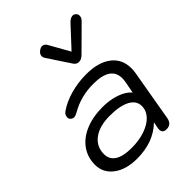

<svg xmlns="http://www.w3.org/2000/svg" viewBox="-219 -892 1022 1022"><g transform="rotate(-45 292.0 -381.0)"><path d="M29 -126Q29 -182 59.5 -225Q90 -268 146 -291.5Q202 -315 275 -315Q330 -315 375.5 -299Q421 -283 443 -256L455 -320Q458 -335 458 -349Q458 -437 327 -437Q234 -437 158 -393Q140 -383 130 -383Q119 -383 111 -390.5Q103 -398 103 -408Q103 -417 107.5 -425.5Q112 -434 120 -439Q161 -468 218.5 -484Q276 -500 336 -500Q428 -500 479 -460.5Q530 -421 530 -352Q530 -336 527 -318L477 -29Q470 10 433 10Q403 10 403 -17Q403 -24 404 -28L411 -64Q336 10 211 10Q129 10 79 -27.5Q29 -65 29 -126ZM427 -171Q427 -211 386 -233Q345 -255 269 -255Q192 -255 147.5 -222Q103 -189 103 -132Q103 -92 135.5 -71.5Q168 -51 231 -51Q287 -51 332 -66.5Q377 -82 402 -109Q427 -136 427 -171ZM327 -590 243 -717Q237 -726 237 -735Q237 -752 256 -765Q266 -772 276 -772Q294 -772 304 -752L367 -640L471 -752Q490 -772 507 -772Q515 -772 523 -766Q533 -757 533 -745Q533 -730 519 -716L392 -590Q375 -573 356 -573Q338 -573 327 -590Z"/></g></svg>

Font: Kodchasan
Style: Italic
Weight: 400
Italic angle: -10°
Version: Version 1.000; ttfautohint (v1.6)